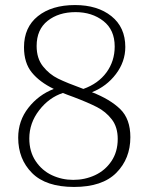

<svg xmlns="http://www.w3.org/2000/svg" viewBox="-20 -730 589 760"><path d="M496 -187Q496 -102 440.5 -46Q385 10 273 10Q162 10 107 -45Q52 -100 52 -185Q52 -252 92.5 -303.5Q133 -355 193 -378Q137 -405 106 -443Q75 -481 75 -543Q75 -622 130 -666Q185 -710 277 -710Q366 -710 421 -666Q476 -622 476 -544Q476 -486 439 -437Q402 -388 344 -365Q416 -337 456 -298Q496 -259 496 -187ZM310 -378Q369 -399 401.5 -443.5Q434 -488 434 -546Q434 -612 389 -647Q344 -682 279 -682Q212 -682 168.5 -647.5Q125 -613 125 -548Q125 -499 150 -467.5Q175 -436 209.5 -419Q244 -402 310 -378ZM446 -180Q446 -227 422.5 -257.5Q399 -288 364 -306Q329 -324 271 -346Q243 -356 229 -362Q174 -344 135 -293.5Q96 -243 96 -182Q96 -130 121 -92.5Q146 -55 185.5 -36.5Q225 -18 270 -18Q316 -18 356 -36.5Q396 -55 421 -92Q446 -129 446 -180Z"/></svg>

Font: Taviraj ExtraLight
Style: Regular
Weight: 200
Designer: Katatrad Team
Foundry: CadsonDemak
Version: Version 1.030